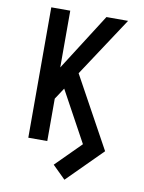

<svg xmlns="http://www.w3.org/2000/svg" viewBox="-99 -803 799 1066"><g transform="rotate(10 300.0 -270.0)"><path d="M340 195 267 123 407 -17 251 -303 209 -239V0H102V-735H209V-415L413 -735H535L315 -401L535 0Z"/></g></svg>

Font: Iosevka SS04 Semibold Extended
Style: Regular
Weight: 600
Width: 7
Monospace: yes
Designer: Belleve Invis
Foundry: Belleve Invis
Version: Version 19.0.0; ttfautohint (v1.8.4)